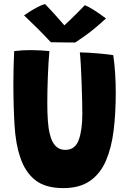

<svg xmlns="http://www.w3.org/2000/svg" viewBox="-20 -927 646 962"><path d="M297 15.5Q207.5 15.5 156.8 -24.5Q106 -64.5 81.5 -138.5Q58.5 -205 52.8 -300Q47 -395 47 -515.5Q47 -552 48.2 -594.8Q49.5 -637.5 51 -671Q71.5 -673.5 92.5 -674.8Q113.5 -676 132.5 -676Q157.5 -676 182.8 -674.5Q208 -673 227.5 -671Q222.5 -614.5 219.8 -544.8Q217 -475 217 -411Q217 -360.5 219.8 -322Q222.5 -283.5 229.5 -256Q248 -176 307 -176Q356.5 -176 374.5 -225.8Q392.5 -275.5 392.5 -357.5Q392.5 -382 391.5 -425Q390.5 -468 388.8 -515.5Q387 -563 384.8 -603.5Q382.5 -644 380 -664.5Q400 -664.5 426.2 -662.8Q452.5 -661 478.2 -658.8Q504 -656.5 523 -654.2Q542 -652 547.5 -650.5Q553.5 -610.5 556.8 -560.8Q560 -511 560 -461Q560 -361 549.5 -274.5Q539 -188 511.2 -122.8Q483.5 -57.5 431.5 -21Q379.5 15.5 297 15.5ZM405 -901Q422 -894.5 445.2 -880Q468.5 -865.5 487.2 -851.8Q506 -838 511 -834.5Q452 -780.5 412.2 -752.2Q372.5 -724 356.5 -714Q345.5 -714 322.5 -714.2Q299.5 -714.5 274.8 -714.8Q250 -715 234.5 -715.5Q202.5 -750 169.8 -782.8Q137 -815.5 100.5 -850Q111 -857.5 129.2 -869Q147.5 -880.5 167.8 -891.2Q188 -902 205.5 -907Q235.5 -876 263.2 -844.8Q291 -813.5 302.5 -800Q312 -808.5 329.8 -825.8Q347.5 -843 367.8 -863Q388 -883 405 -901Z"/></svg>

Font: Grandstander
Style: Bold
Weight: 700
Designer: Tyler Finck
Foundry: Etcetera Type Co
Version: Version 1.200; ttfautohint (v1.8.3)